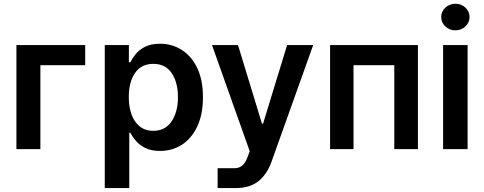

<svg xmlns="http://www.w3.org/2000/svg" viewBox="-20 -782 2539 1007"><path d="M426.8 -545.5V-440H191.8V0H66.1V-545.5Z M529.5 204.5V-545.5H655.9V-455.3H663.4Q673.3 -475.1 691.2 -497.7Q709.2 -520.2 740.2 -536.4Q771.3 -552.6 819.2 -552.6Q882.5 -552.6 933.4 -520.2Q984.4 -487.9 1014.4 -425.4Q1044.4 -362.9 1044.4 -272Q1044.4 -182.2 1014.9 -119.3Q985.4 -56.5 934.7 -23.4Q883.9 9.6 819.6 9.6Q772.7 9.6 741.8 -6Q710.9 -21.7 692.3 -43.9Q673.7 -66.1 663.4 -85.9H658V204.5ZM655.5 -272.7Q655.5 -193.5 688.9 -144.7Q722.3 -95.9 783.7 -95.9Q847.3 -95.9 880.3 -146Q913.4 -196 913.4 -272.7Q913.4 -349.1 880.7 -398.1Q848 -447.1 783.7 -447.1Q721.6 -447.1 688.6 -399.7Q655.5 -352.3 655.5 -272.7Z M1215.2 204.5H1121.4V100.1H1212Q1234 99.8 1250.4 86.5Q1266.7 73.2 1278.8 40.8L1289.8 11.4L1092 -545.5H1228.3L1354 -133.5H1359.7L1485.8 -545.5H1622.5L1404.1 66.1Q1381 131.4 1335.8 168Q1290.5 204.5 1215.2 204.5Z M1711.3 0V-545.5H2171.9V0H2047.9V-440H1834.2V0Z M2304 0V-545.5H2432.5V0ZM2368.6 -622.9Q2337.7 -622.9 2315.9 -643.3Q2294 -663.7 2294 -692.5Q2294 -721.6 2315.9 -742Q2337.7 -762.4 2368.6 -762.4Q2399.1 -762.4 2421 -742Q2442.8 -721.6 2442.8 -692.5Q2442.8 -663.7 2421 -643.3Q2399.1 -622.9 2368.6 -622.9Z"/></svg>

Font: Inter Zeller Semi Bold
Style: Regular
Weight: 600
Designer: Rasmus Andersson; Joe Bland
Foundry: zeller
Version: Version 3.015;git-dec3a8cb1